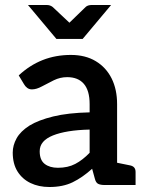

<svg xmlns="http://www.w3.org/2000/svg" viewBox="-20 -741 579 769"><path d="M178 8Q135 8 102 -8Q69 -24 50 -54.5Q31 -85 31 -130Q31 -159 46.5 -187Q62 -215 98 -238Q134 -260 193 -274.5Q252 -289 339 -291V-324Q339 -378 316 -405Q293 -432 249 -432Q221 -432 195.5 -419.5Q170 -407 148 -395Q126 -383 108 -383Q97 -383 89 -389Q81 -395 76 -404L55 -439Q99 -480 151 -500.5Q203 -521 264 -521Q322 -521 363.5 -496Q405 -471 427 -427Q449 -383 449 -324V0H399Q383 0 373.5 -4.5Q364 -9 360 -25L349 -65Q310 -30 271 -11Q232 8 178 8ZM212 -69Q252 -69 281.5 -84.5Q311 -100 339 -129V-222Q292 -221 255 -215Q218 -209 192 -198.5Q166 -188 152.5 -172.5Q139 -157 139 -135Q139 -100 159 -84.5Q179 -69 212 -69ZM423 0 435 -92 499 -79Q511 -77 517 -70.5Q523 -64 523 -52V0ZM425 -721 311 -585H206L92 -721H167Q181 -721 191 -713L258 -650L323 -713Q327 -717 333.5 -719Q340 -721 347 -721Z"/></svg>

Font: Aleo SemiBold
Style: Regular
Weight: 600
Designer: Alessio Laiso
Foundry: Alessio Laiso
Version: Version 2.001;gftools[0.9.29]